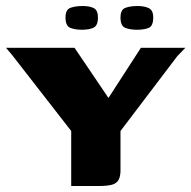

<svg xmlns="http://www.w3.org/2000/svg" viewBox="-20 -619 637 639"><path d="M217 0V-183L21 -435L0 -460H228L341 -293L449 -460H597L570 -432L381 -183V-60Q382 -35 375.5 -22Q369 -9 353.5 -4.5Q338 0 309 0ZM436 -520Q412 -520 396.5 -526.5Q381 -533 381 -561Q381 -587 397.5 -593Q414 -599 438 -599Q460 -599 475 -592Q490 -585 490 -561Q490 -533 475.5 -526.5Q461 -520 436 -520ZM253 -520Q229 -520 213.5 -526.5Q198 -533 198 -561Q198 -587 214.5 -593Q231 -599 255 -599Q278 -599 292 -592Q306 -585 306 -561Q306 -534 291.5 -527Q277 -520 253 -520Z"/></svg>

Font: Genos Thin
Style: Bold
Weight: 700
Version: Version 1.010